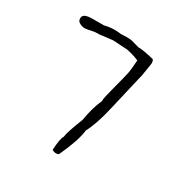

<svg xmlns="http://www.w3.org/2000/svg" viewBox="-130 -605 736 759"><g transform="rotate(30 237.5 -225.5)"><path d="M369 -470Q374 -465 374 -453Q374 -450 372.5 -441.5Q371 -433 369.5 -423Q368 -413 366.5 -405Q365 -397 365 -395Q363 -388 353 -344.5Q343 -301 324 -220Q306 -140 281 -93Q277 -48 236 41Q230 44 224 44Q216 44 206 39Q208 -12 218 -28Q220 -50 249 -123Q259 -183 278 -225Q278 -235 282 -252Q286 -269 292 -292L307 -350Q314 -376 316 -397Q318 -418 319 -435Q302 -442 288 -446Q274 -450 263 -452L198 -456Q195 -456 170 -453L138 -449H129Q117 -449 99.5 -445Q82 -441 76 -441Q64 -441 52 -447Q40 -453 40 -466Q40 -476 46.5 -481Q53 -486 63.5 -487.5Q74 -489 86.5 -489Q99 -489 112 -489H135Q159 -495 182 -495Q189 -495 195.5 -494.5Q202 -494 209 -493Q217 -493 223.5 -493.5Q230 -494 236 -494Q251 -494 261 -492L297 -482H301Q319 -482 369 -470Z"/></g></svg>

Font: Gaegu Light
Style: Regular
Weight: 300
Designer: JIKJI
Foundry: JIKJI
Version: Version 1.00